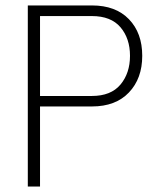

<svg xmlns="http://www.w3.org/2000/svg" viewBox="-20 -678 591 698"><path d="M125.5 0H81.1V-658.2H314.5Q400.4 -658.2 448.7 -608.2Q497.1 -558.1 497.1 -475.1Q497.1 -392.6 448.7 -341.8Q400.4 -291 314.5 -291H125.5ZM125.5 -619.6V-329.1H314Q383.3 -329.1 418 -370.6Q452.6 -412.1 452.6 -475.1Q452.6 -538.1 418 -578.9Q383.3 -619.6 314 -619.6Z"/></svg>

Font: Estedad-FD ExtraLight
Style: Regular
Weight: 200
Designer: Amin Abedi
Version: Version 7.3